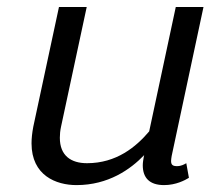

<svg xmlns="http://www.w3.org/2000/svg" viewBox="-20 -520 615 548"><path d="M519.2 -12.5 511.7 -54.2C505.8 -50.8 497.5 -45.8 485 -45.8C472.5 -45.8 468.3 -50 468.3 -60.8C468.3 -65 469.2 -69.2 470 -75L560.8 -500H481.7L405.8 -145C368.3 -100.8 312.5 -54.2 228.3 -54.2C182.5 -54.2 150.8 -75.8 150.8 -126.7C150.8 -136.7 151.7 -146.7 154.2 -158.3L227.5 -500H148.3L75 -158.3C71.7 -140.8 70 -125 70 -110.8C70 -19.2 140 8.3 198.3 8.3C289.2 8.3 352.5 -36.7 391.7 -77.5L390.8 -75C389.2 -65 387.5 -56.7 387.5 -48.3C387.5 -12.5 406.7 8.3 448.3 8.3C482.5 8.3 508.3 -5.8 519.2 -12.5Z"/></svg>

Font: BoonHome
Style: Book Oblique
Weight: 400
Italic angle: -12°
Designer: Sungsit Sawaiwan
Foundry: Sungsit Sawaiwan
Version: Version 0.2